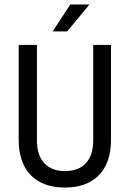

<svg xmlns="http://www.w3.org/2000/svg" viewBox="-20 -832 584 863"><path d="M282 -691H217L296 -812H379L380 -809ZM272 11Q173 11 118.5 -44.5Q64 -100 64 -205V-630H146V-201Q146 -134 179 -98.5Q212 -63 272 -63Q333 -63 366 -98.5Q399 -134 399 -201V-630H479V-205Q479 -100 424.5 -44.5Q370 11 272 11Z"/></svg>

Font: Pragati Narrow
Style: Regular
Weight: 400
Designer: Hector Gatti, Marcela Romero, Pablo Cosgaya and Nicolas Silva
Foundry: Omnibus-Type
Version: Version 1.010; ttfautohint (v1.3)